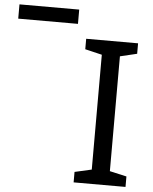

<svg xmlns="http://www.w3.org/2000/svg" viewBox="-362 -903 758 951"><g transform="rotate(5 17.5 -427.5)"><path d="M298 0H40V-52L124 -71V-642L40 -662V-714H298V-662L214 -642V-71L298 -52ZM-304 -784V-855H-7V-784Z"/></g></svg>

Font: Noto Sans Coptic
Style: Regular
Weight: 400
Designer: Monotype Design Team, Denis Moyogo Jacquerye
Foundry: Monotype Imaging Inc.
Version: Version 2.002; ttfautohint (v1.8.4.7-5d5b)